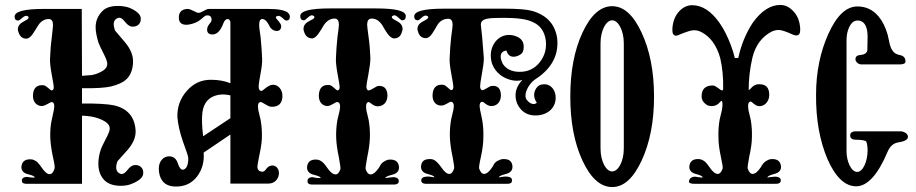

<svg xmlns="http://www.w3.org/2000/svg" viewBox="-20 -742 3699 775"><path d="M558 -40C561 -63 544 -80 519 -75C511 -73 502 -66 493 -54C484 -43 476 -38 468 -40C455 -44 449 -53 449 -67C449 -74 451 -82 454 -91L496 -138C519 -165 530 -192 527 -220C522 -273 493 -305 439 -317C413 -322 370 -325 311 -324V-386C368 -385 407 -388 428 -393C456 -400 476 -409 489 -421C506 -436 516 -460 517 -491C518 -518 507 -545 484 -572L444 -619C441 -629 439 -637 439 -644C439 -657 445 -666 458 -670C465 -672 473 -668 482 -657C492 -644 501 -637 509 -635C534 -631 551 -647 548 -670C546 -685 531 -698 504 -710C491 -715 475 -718 456 -718C427 -718 407 -711 394 -698C375 -679 366 -657 366 -632C366 -615 370 -595 377 -571C380 -563 387 -547 399 -524C408 -506 413 -493 413 -484C413 -474 408 -466 399 -459C383 -448 367 -442 350 -439C349 -439 336 -438 311 -436L310 -706C310 -706 260 -706 159 -706C79 -706 39 -696 39 -675C39 -664 44 -659 54 -659C61 -659 77 -681 88 -678C97 -675 98 -671 91 -664L70 -652C58 -645 52 -635 52 -624C52 -620 53 -616 55 -611C61 -594 71 -586 86 -586C105 -586 119 -616 135 -641C147 -658 162 -666 179 -665C189 -664 194 -656 194 -640C194 -635 192 -619 189 -591C185 -561 183 -533 182 -506C181 -490 184 -468 189 -440C194 -413 197 -396 197 -391C197 -382 194 -377 189 -377C182 -377 168 -397 155 -398C128 -400 114 -386 113 -357C112 -330 129 -314 149 -314C166 -315 182 -331 190 -330C199 -328 201 -317 197 -296L189 -259C184 -237 182 -212 183 -184C184 -165 187 -139 194 -107C200 -81 202 -66 200 -61C195 -46 189 -39 180 -39C171 -39 160 -48 148 -66C137 -82 128 -92 119 -95C114 -98 108 -99 102 -99C81 -99 70 -90 67 -73C64 -56 73 -44 92 -39C112 -34 121 -30 120 -25C109 -25 99 -26 89 -28C72 -27 66 -20 69 -8C70 -3 77 0 88 0H311V-275C352 -274 385 -265 409 -248C418 -241 423 -233 423 -223C423 -215 418 -202 409 -185C398 -163 390 -148 387 -139C380 -118 377 -99 377 -81C377 -52 386 -29 404 -12C419 1 440 8 467 8C486 8 501 5 514 -1C541 -12 556 -25 558 -40Z M1135 -659C1145 -659 1150 -664 1150 -675C1150 -681 1147 -686 1142 -691C1129 -701 1102 -706 1061 -706H823C811 -706 795 -691 782 -690C771 -690 751 -706 738 -706C733 -706 729 -705 724 -704C708 -699 701 -687 702 -668C703 -651 713 -642 732 -642C738 -642 745 -643 752 -645C764 -648 774 -652 783 -658C787 -661 794 -666 803 -674C807 -678 812 -680 817 -680C828 -680 834 -674 834 -663C834 -658 832 -653 829 -650C820 -639 816 -633 816 -622C816 -611 822 -604 834 -603C854 -601 870 -616 882 -649C887 -661 893 -666 901 -665C907 -663 910 -658 910 -649V-406C888 -415 862 -420 831 -420C792 -420 760 -405 733 -374C707 -344 695 -309 696 -270C698 -241 706 -207 719 -169C733 -132 740 -110 740 -103C740 -76 733 -60 719 -57C711 -56 704 -64 698 -82C692 -101 681 -110 665 -111C641 -112 621 -93 621 -61C621 -52 622 -43 625 -33C634 -4 655 11 690 11C726 11 754 -2 775 -29C796 -56 805 -89 802 -126L910 -199V-1H1064C1091 -1 1106 -23 1106 -43C1106 -62 1093 -75 1078 -74C1054 -72 1054 -49 1040 -49C1026 -49 1019 -56 1019 -70C1019 -75 1022 -90 1027 -116C1033 -143 1036 -165 1037 -183C1038 -211 1036 -236 1032 -258L1023 -296C1019 -317 1022 -329 1031 -330C1040 -331 1059 -312 1075 -311C1104 -310 1119 -324 1120 -353C1121 -380 1103 -400 1082 -400C1062 -400 1041 -375 1036 -375C1028 -375 1024 -381 1024 -394C1024 -399 1026 -415 1031 -441C1036 -468 1039 -489 1038 -506C1037 -533 1035 -561 1032 -591C1028 -619 1026 -635 1026 -640C1026 -659 1031 -667 1042 -665C1055 -662 1063 -646 1071 -631C1078 -622 1087 -617 1096 -617C1109 -617 1115 -624 1115 -637C1115 -643 1109 -652 1098 -664C1091 -671 1092 -676 1102 -678C1113 -681 1128 -659 1135 -659ZM800 -192C795 -232 794 -264 797 -288C802 -328 824 -352 861 -359C876 -362 893 -361 910 -357V-265Z M1603 -660C1613 -660 1618 -666 1618 -677C1618 -698 1578 -708 1497 -708H1313C1232 -708 1192 -698 1192 -677C1192 -666 1197 -660 1207 -660C1214 -660 1230 -683 1241 -680C1250 -677 1252 -673 1245 -666L1223 -654C1211 -647 1205 -637 1205 -626C1205 -622 1206 -617 1208 -612C1214 -595 1225 -587 1240 -587C1257 -587 1273 -617 1288 -642C1301 -660 1316 -668 1333 -667C1343 -666 1348 -657 1348 -642C1348 -637 1346 -620 1342 -591C1339 -562 1337 -535 1336 -508C1335 -491 1338 -469 1343 -441C1348 -414 1351 -397 1351 -391C1351 -382 1348 -378 1343 -377C1336 -377 1322 -398 1309 -399C1282 -401 1268 -387 1267 -357C1266 -330 1282 -314 1302 -314C1319 -315 1336 -333 1343 -330C1352 -328 1355 -317 1351 -296L1342 -258C1338 -236 1336 -211 1337 -184C1338 -164 1341 -138 1348 -106C1353 -79 1355 -64 1354 -59C1349 -45 1343 -38 1334 -38C1325 -38 1314 -46 1302 -63C1291 -80 1281 -90 1272 -94C1267 -97 1261 -98 1255 -98C1234 -98 1223 -89 1220 -72C1217 -54 1226 -42 1245 -37C1265 -32 1275 -28 1274 -23C1263 -23 1253 -24 1242 -27C1225 -26 1219 -19 1222 -6C1223 0 1230 3 1241 3H1569C1580 3 1587 0 1589 -6C1592 -19 1585 -26 1568 -27C1553 -26 1542 -24 1536 -23C1535 -28 1545 -32 1564 -37C1584 -42 1593 -54 1590 -72C1587 -89 1576 -98 1555 -98C1549 -98 1543 -97 1538 -94C1529 -90 1522 -85 1517 -78L1509 -64C1497 -47 1486 -38 1476 -38C1467 -38 1461 -45 1456 -59C1455 -64 1457 -79 1462 -106C1469 -138 1472 -164 1473 -184C1474 -211 1472 -236 1468 -258L1459 -296C1456 -317 1458 -328 1467 -330C1474 -331 1484 -314 1503 -313C1524 -312 1544 -326 1544 -357C1543 -384 1531 -397 1506 -395C1498 -394 1476 -376 1467 -377C1462 -378 1459 -384 1459 -393C1459 -399 1462 -415 1467 -442C1472 -469 1475 -491 1475 -508C1474 -535 1472 -562 1468 -591C1464 -620 1462 -637 1462 -642C1462 -657 1467 -666 1478 -667C1495 -668 1509 -660 1522 -642C1537 -617 1552 -587 1571 -587C1586 -587 1597 -595 1602 -612C1604 -617 1605 -622 1605 -626C1605 -637 1599 -647 1587 -654L1566 -666C1559 -673 1560 -677 1570 -680C1581 -683 1596 -660 1603 -660Z M2229 -587C2221 -644 2187 -681 2128 -698C2106 -704 2069 -707 2016 -707H1772C1692 -707 1652 -697 1652 -676C1652 -665 1657 -660 1667 -660C1674 -660 1689 -682 1700 -679C1710 -677 1711 -672 1704 -665L1683 -653C1671 -646 1665 -637 1665 -626C1665 -621 1666 -617 1668 -612C1673 -596 1684 -588 1699 -588C1718 -588 1731 -617 1746 -642C1757 -659 1773 -667 1792 -666C1802 -665 1807 -657 1807 -641C1807 -636 1805 -620 1801 -591C1798 -562 1796 -535 1795 -508C1794 -491 1797 -469 1802 -442C1807 -415 1810 -398 1810 -392C1810 -383 1807 -379 1802 -378C1795 -378 1781 -399 1768 -400C1741 -402 1727 -388 1726 -358C1725 -331 1741 -315 1762 -316C1779 -316 1795 -334 1802 -331C1811 -329 1814 -318 1810 -298L1801 -260C1797 -238 1795 -213 1796 -186C1797 -166 1800 -140 1807 -108C1812 -82 1814 -67 1813 -62C1808 -47 1802 -40 1793 -40C1784 -40 1773 -49 1761 -67C1738 -99 1726 -100 1715 -100C1694 -100 1683 -92 1680 -75C1677 -57 1686 -45 1705 -40C1724 -35 1734 -31 1733 -26L1722 -28C1715 -29 1708 -30 1702 -29C1685 -28 1678 -21 1681 -9C1683 -3 1690 0 1701 0H2027C2038 0 2045 -3 2046 -9C2049 -21 2043 -28 2026 -29C2020 -30 2013 -29 2006 -28L1994 -26C1994 -31 2004 -35 2023 -40C2042 -45 2051 -57 2048 -75C2045 -92 2034 -100 2013 -100C2007 -100 2001 -99 1996 -96C1987 -93 1980 -88 1975 -81L1967 -67C1955 -49 1944 -40 1934 -40C1926 -40 1919 -47 1914 -62C1913 -67 1915 -82 1921 -108C1928 -140 1931 -166 1931 -186C1932 -213 1930 -238 1926 -260L1918 -298C1914 -318 1916 -329 1925 -331C1932 -334 1942 -315 1962 -314C1982 -313 2002 -327 2002 -358C2001 -385 1989 -398 1964 -395C1956 -395 1935 -377 1926 -378C1921 -379 1918 -385 1918 -394C1918 -400 1920 -416 1925 -443C1930 -470 1933 -491 1933 -508C1928 -575 1924 -620 1921 -641C1920 -655 1929 -664 1950 -667C1959 -669 1980 -670 2013 -670C2066 -670 2105 -665 2128 -654C2160 -641 2178 -616 2183 -579C2187 -546 2179 -516 2158 -490C2138 -465 2111 -452 2078 -452C2046 -452 2023 -463 2009 -485C2004 -496 2001 -505 2001 -513C2001 -528 2009 -536 2024 -538C2029 -521 2039 -513 2053 -513C2062 -513 2072 -516 2082 -523C2090 -528 2094 -538 2094 -554C2094 -571 2086 -584 2071 -592C2059 -598 2047 -601 2035 -601C1991 -601 1961 -562 1961 -518C1961 -486 1974 -460 1999 -440C2002 -437 2009 -432 2020 -427C2036 -420 2051 -416 2066 -416C2074 -416 2082 -417 2089 -420C2070 -400 2061 -379 2061 -357C2061 -335 2069 -315 2085 -298C2100 -283 2119 -276 2141 -276C2188 -276 2223 -304 2223 -348C2223 -377 2205 -402 2177 -402C2162 -402 2151 -396 2144 -385C2139 -377 2136 -368 2136 -359C2136 -348 2140 -337 2147 -327C2143 -324 2139 -322 2134 -322C2125 -322 2116 -327 2107 -338C2103 -343 2101 -349 2101 -356C2101 -379 2121 -408 2138 -420C2199 -459 2230 -508 2230 -567C2230 -574 2230 -580 2229 -587Z M2620 -352C2620 -453 2603 -539 2570 -610C2537 -681 2498 -717 2451 -717C2404 -717 2364 -681 2331 -610C2298 -539 2282 -453 2282 -352C2282 -251 2298 -165 2331 -94C2364 -23 2404 13 2451 13C2498 13 2537 -23 2570 -94C2603 -165 2620 -251 2620 -352ZM2498 -143C2498 -91 2476 -50 2451 -50C2426 -50 2404 -91 2404 -143V-567C2404 -619 2426 -660 2451 -660C2476 -660 2498 -619 2498 -567Z M3210 -627C3208 -658 3198 -682 3179 -700C3164 -715 3148 -722 3129 -722C3090 -722 3053 -698 3019 -651C2990 -607 2971 -559 2960 -508H2946C2938 -542 2925 -576 2908 -610C2901 -624 2893 -637 2884 -650C2851 -697 2814 -721 2774 -721C2756 -721 2739 -714 2724 -699C2706 -681 2696 -657 2694 -626C2693 -607 2698 -598 2709 -598C2712 -598 2717 -599 2722 -602C2751 -614 2770 -620 2781 -620C2792 -620 2803 -617 2812 -612C2848 -593 2873 -558 2887 -508C2896 -470 2900 -428 2899 -383L2897 -377C2889 -374 2872 -397 2857 -397C2827 -397 2812 -382 2812 -353C2812 -341 2817 -331 2827 -323C2835 -316 2844 -313 2855 -314C2879 -314 2888 -335 2892 -335C2897 -334 2898 -321 2894 -298L2885 -260C2881 -238 2879 -213 2880 -186C2880 -166 2883 -140 2890 -108C2896 -81 2898 -66 2897 -62C2892 -47 2885 -40 2877 -40C2867 -40 2856 -49 2844 -67C2833 -83 2824 -93 2815 -96C2810 -99 2804 -100 2798 -100C2777 -100 2766 -91 2763 -74C2760 -57 2769 -45 2788 -40C2808 -35 2817 -30 2816 -25C2805 -26 2795 -27 2785 -29C2770 -28 2762 -21 2761 -9C2761 -3 2769 0 2784 0H3111C3122 0 3129 -3 3131 -9C3134 -21 3127 -28 3110 -29C3095 -28 3084 -27 3078 -25C3077 -30 3087 -35 3106 -40C3126 -45 3135 -57 3132 -74C3129 -91 3118 -100 3097 -100C3091 -100 3085 -99 3080 -96C3063 -89 3056 -76 3051 -67C3039 -49 3028 -40 3018 -40C3010 -40 3003 -47 2998 -62C2997 -66 2999 -81 3004 -108C3011 -140 3015 -166 3015 -186C3016 -213 3014 -238 3010 -260L3001 -298C2998 -319 3000 -330 3009 -332C3016 -333 3024 -317 3040 -314C3060 -310 3085 -327 3085 -359C3085 -388 3072 -402 3045 -402C3042 -402 3038 -402 3034 -401C3014 -396 3009 -378 3002 -379C3002 -422 3007 -466 3017 -509C3029 -558 3054 -592 3092 -613C3101 -618 3112 -621 3123 -621C3134 -621 3153 -615 3181 -602C3186 -600 3191 -599 3195 -599C3206 -599 3211 -608 3210 -627Z M3645 -189C3646 -202 3629 -212 3614 -212H3435C3418 -212 3410 -205 3412 -192C3413 -183 3421 -178 3434 -178C3460 -178 3474 -175 3477 -170C3480 -161 3482 -150 3482 -135C3482 -90 3463 -48 3440 -48C3416 -48 3397 -90 3397 -131V-579C3397 -598 3400 -615 3407 -631C3416 -650 3427 -659 3440 -659C3456 -660 3468 -652 3475 -636C3480 -625 3482 -610 3482 -592L3481 -539C3479 -528 3469 -521 3452 -520C3439 -519 3433 -513 3433 -502C3433 -493 3445 -482 3456 -482H3611C3627 -482 3635 -486 3635 -494C3635 -509 3627 -517 3611 -520C3601 -522 3593 -526 3587 -532C3585 -534 3582 -539 3577 -547L3572 -561L3563 -602C3554 -633 3542 -657 3526 -676C3503 -703 3475 -716 3441 -716C3396 -716 3357 -679 3324 -606C3291 -533 3274 -451 3274 -360C3273 -260 3289 -173 3320 -100C3352 -27 3391 10 3436 10C3481 10 3524 -37 3563 -130C3572 -151 3586 -164 3605 -167C3631 -171 3644 -178 3645 -189Z"/></svg>

Font: GFS Eustace
Style: Regular
Weight: 400
Designer: George Matthiopoulos
Foundry: George Matthiopoulos
Version: Version 1.0